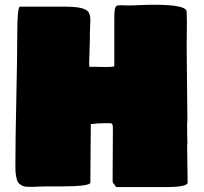

<svg xmlns="http://www.w3.org/2000/svg" viewBox="-20 -762 848 798"><path d="M175.8 12.7Q162.1 12.7 144 13.4Q126 14.2 116.2 14.6Q106.4 15.1 94 14.4Q81.5 13.7 75.2 11Q68.8 8.3 61.8 2.9Q54.7 -2.4 51.5 -11.7Q48.3 -21 46.1 -34.7Q43.9 -48.3 43.9 -67.4Q43.9 -172.9 47.9 -355.2Q51.8 -537.6 51.8 -623Q51.8 -728.5 62.5 -734.4H244.1Q292.5 -734.4 316.2 -728.8Q339.8 -723.1 347.7 -711.9Q355.5 -700.7 355.5 -677.7Q355.5 -670.9 354.5 -651.1Q353.5 -631.3 353.5 -618.2V-595.7Q353.5 -580.1 352.1 -548.8Q350.6 -517.6 350.6 -502V-492.2Q351.6 -489.3 351.6 -484.4H371.1Q379.4 -484.4 396.5 -483.9Q413.6 -483.4 421.9 -483.4Q444.3 -483.4 455.1 -486.3V-689.5Q455.1 -713.9 457.5 -724.4Q460 -734.9 464.4 -737.5Q468.8 -740.2 480.5 -740.2Q486.8 -740.2 501 -739.7Q515.1 -739.3 521.5 -739.3L557.6 -740.7Q594.2 -742.2 623 -742.2Q755.9 -742.2 755.9 -712.9Q755.9 -705.1 756.3 -690.4Q756.8 -675.8 756.8 -668Q756.8 -650.9 756.3 -618.2Q755.9 -585.4 755.9 -568.4Q755.9 -517.6 757.3 -417Q758.8 -316.4 758.8 -265.6Q758.8 -261.2 758.3 -254.6Q757.8 -248 757.8 -246.1V-222.7Q757.8 -191.4 758.8 -175.8V-165Q757.8 -163.1 757.8 -159.2Q757.8 -133.3 758.8 -80.6Q759.8 -27.8 759.8 -2Q756.3 15.6 666 15.6H462.9L448.2 -4.9V-37.1Q448.2 -69.8 448.7 -133.8Q449.2 -197.8 449.2 -230.5Q449.2 -241.7 446.5 -245.8Q443.8 -250 435.5 -250H418Q384.8 -250 357.4 -246.1Q357.4 -205.6 356.4 -124.3Q355.5 -43 355.5 -2Q349.6 12.7 233.4 12.7Z"/></svg>

Font: Bowlby One SC
Style: Regular
Weight: 400
Width: 1
Version: Version 1.2